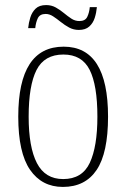

<svg xmlns="http://www.w3.org/2000/svg" viewBox="-20 -727 497 757"><path d="M228 10Q145 10 98.5 -57.5Q52 -125 52 -267Q52 -543 231 -543Q406 -543 406 -267Q406 -124 361 -57Q316 10 228 10ZM229 -21Q304 -21 334 -85Q364 -149 364 -267Q364 -391 333.5 -451.5Q303 -512 230 -512Q155 -512 124 -451Q93 -390 93 -267Q93 -147 125.5 -84Q158 -21 229 -21ZM291 -609Q270 -609 252.5 -618.5Q235 -628 219.5 -640.5Q204 -653 189.5 -662.5Q175 -672 160 -672Q137 -672 129 -655Q121 -638 119 -616H91Q93 -637 99.5 -658Q106 -679 120.5 -693Q135 -707 162 -707Q183 -707 200 -697.5Q217 -688 232 -675.5Q247 -663 261.5 -653.5Q276 -644 293 -644Q316 -644 324 -660.5Q332 -677 334 -699H362Q360 -677 353.5 -656.5Q347 -636 332 -622.5Q317 -609 291 -609Z"/></svg>

Font: Noto Serif Ethiopic Condensed ExtraLight
Style: Regular
Weight: 200
Width: 3
Designer: Monotype Design Team
Foundry: Monotype Imaging Inc.
Version: Version 2.102; ttfautohint (v1.8.4.7-5d5b)